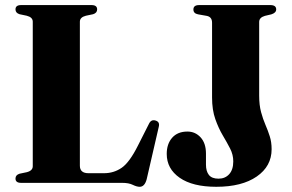

<svg xmlns="http://www.w3.org/2000/svg" viewBox="-20 -720 1150 756"><path d="M346.5 -664 318 -658Q294.5 -652 294.5 -634.5V-67.5Q294.5 -38 328.5 -38H389.5Q428 -38 459 -59.2Q490 -80.5 523 -146.5L566.5 -232.5Q575 -250.5 592 -245.5Q610.5 -240.5 605 -220L557.5 -14Q549.5 15.5 530 15.5Q518.5 15.5 502.8 7.8Q487 0 461 0H63Q41 0 41 -17Q41 -31 57 -36L85.5 -42Q109 -48 109 -65.5V-634.5Q109 -652 85.5 -658L57 -664Q41 -669 41 -683Q41 -700 63 -700H340.5Q362.5 -700 362.5 -683Q362.5 -669 346.5 -664ZM1049.5 -132.5Q1049.5 -65.5 991 -25Q932.5 15.5 831.5 15.5Q738.5 15.5 687.5 -20Q636.5 -55.5 636.5 -114Q636.5 -153.5 658 -177.8Q679.5 -202 718 -202Q749 -202 770 -179Q791 -156 791 -115V-71.5Q791 -46 802.5 -31.2Q814 -16.5 840.5 -16.5Q866.5 -16.5 882.5 -34.2Q898.5 -52 898.5 -84.5Q898.5 -111 886 -135.2Q873.5 -159.5 857 -187.2Q840.5 -215 827.8 -251Q815 -287 815 -336V-630.5Q815 -653.5 794 -657.5L760 -663.5Q741.5 -667 741.5 -682.5Q741.5 -700 764 -700H1044.5Q1067.5 -700 1067.5 -683Q1067.5 -669.5 1048.5 -663.5L1023 -657.5Q1000.5 -651 1000.5 -633.5V-343.5Q1000.5 -306 1008 -278.5Q1015.5 -251 1025.2 -228.5Q1035 -206 1042.2 -183.2Q1049.5 -160.5 1049.5 -132.5Z"/></svg>

Font: Fraunces 72pt
Style: Bold
Weight: 700
Version: Version 1.000;[b76b70a41]